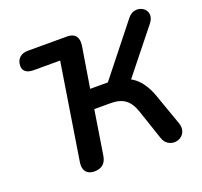

<svg xmlns="http://www.w3.org/2000/svg" viewBox="-124 -854 1058 1005"><g transform="rotate(-20 404.5 -352.0)"><path d="M238 8Q207 8 192 -10.5Q177 -29 182 -63L267 -599H119Q91 -599 76 -610.5Q61 -622 61 -643Q61 -672 78.5 -688.5Q96 -705 126 -705H345Q377 -705 391.5 -686.5Q406 -668 401 -634L364 -406H472L449 -389L683 -684Q699 -704 717.5 -709.5Q736 -715 753.5 -709.5Q771 -704 781.5 -690.5Q792 -677 791 -658Q790 -639 773 -618L570 -364L515 -401Q578 -391 616.5 -354Q655 -317 678 -251L739 -79Q748 -53 741.5 -33.5Q735 -14 719.5 -3.5Q704 7 684.5 7.5Q665 8 647.5 -3.5Q630 -15 622 -40L567 -203Q550 -255 520 -277Q490 -299 440 -299H348L309 -53Q299 8 238 8Z"/></g></svg>

Font: Nunito Variable Extra Light
Style: Italic
Weight: 200
Italic angle: -9°
Designer: Vernon Adams
Foundry: Vernon Adams
Version: Version 3.602